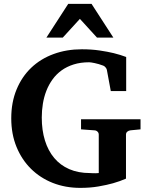

<svg xmlns="http://www.w3.org/2000/svg" viewBox="-20 -937 756 974"><path d="M642.1 -275.9Q632.8 -274.9 626 -269.3Q619.1 -263.7 619.1 -253.9V-30.8Q589.4 -17.6 553.2 -7.3Q522 1.5 479.7 8.8Q437.5 16.1 387.2 16.1Q312 16.1 248 -9Q184.1 -34.2 137.2 -80.6Q90.3 -127 63.7 -191.9Q37.1 -256.8 37.1 -336.9Q37.1 -418 64 -482.9Q90.8 -547.9 138.4 -593.3Q186 -638.7 251.7 -662.8Q317.4 -687 395 -687Q444.3 -687 485.4 -680.9Q526.4 -674.8 556.6 -667.5Q591.8 -658.7 620.1 -647.9V-475.1H542L522 -583Q521 -588.4 515.6 -595Q510.3 -601.6 503.9 -604Q480.5 -612.8 460.4 -616.9Q440.4 -621.1 432.1 -621.1Q388.7 -621.1 353.8 -610.1Q318.8 -599.1 292.2 -579.8Q265.6 -560.5 246.6 -534.2Q227.5 -507.8 215.3 -476.6Q203.1 -445.3 197.5 -410.9Q191.9 -376.5 191.9 -340.8Q191.9 -276.4 208 -224.4Q224.1 -172.4 255.1 -135.5Q286.1 -98.6 331.5 -78.9Q377 -59.1 436 -59.1Q442.9 -59.1 452.9 -58.3Q462.9 -57.6 481 -59.1V-253.9Q481 -263.7 474.1 -269.8Q467.3 -275.9 458 -275.9L391.1 -280.8V-332H692.9V-280.8ZM472.2 -746.1 385.3 -841.3 298.3 -746.1H215.3L326.2 -917.5H444.3L555.2 -746.1Z"/></svg>

Font: Charis SIL
Style: Bold
Weight: 700
Foundry: SIL International
Version: Version 4.112